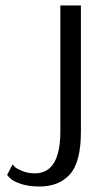

<svg xmlns="http://www.w3.org/2000/svg" viewBox="-20 -670 402 700"><path d="M124 10Q83 10 53.5 -0.5Q24 -11 15 -22L6 -32L26 -71Q29 -67 34 -61.5Q39 -56 60 -47Q81 -38 107 -38Q200 -38 200 -191V-650H275V-191Q275 -79 235 -34.5Q195 10 124 10Z"/></svg>

Font: Arsenal
Style: Regular
Weight: 400
Designer: Andrij Shevchenko
Foundry: Stairsfor
Version: Version 2.001;PS 002.001;hotconv 1.0.88;makeotf.lib2.5.64775